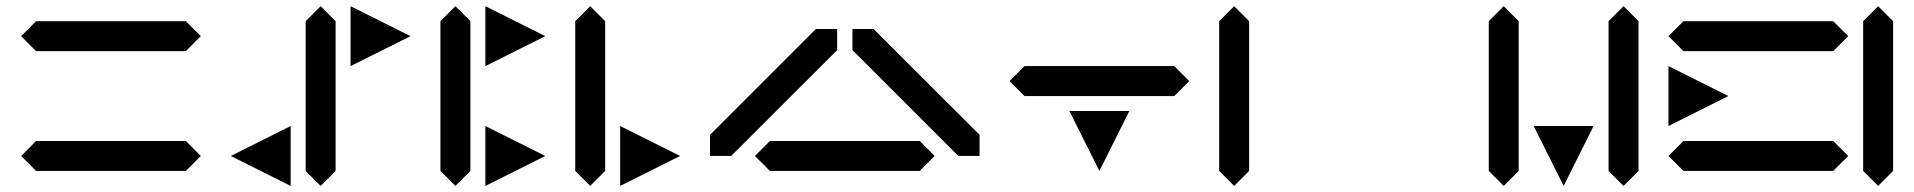

<svg xmlns="http://www.w3.org/2000/svg" viewBox="-20 -655 6241 626"><path d="M97.7 -195.3H585.9L634.8 -146.5L585.9 -97.7H97.7L48.8 -146.5ZM97.7 -585.9H585.9L634.8 -537.1L585.9 -488.3H97.7L48.8 -537.1Z M1074.2 -585.9V-97.7L1025.4 -48.8L976.6 -97.7V-585.9L1025.4 -634.8ZM927.7 -244.1V-48.8L732.4 -146.5ZM1123 -439.5V-634.8L1318.4 -537.1Z M1416 -97.7V-585.9L1464.8 -634.8L1513.7 -585.9V-97.7L1464.8 -48.8ZM1562.5 -439.5V-634.8L1757.8 -537.1ZM1562.5 -48.8V-244.1L1757.8 -146.5Z M1855.5 -97.7V-585.9L1904.3 -634.8L1953.1 -585.9V-97.7L1904.3 -48.8ZM2002 -48.8V-244.1L2197.3 -146.5Z M2490.2 -195.3H2978.5L3027.3 -146.5L2978.5 -97.7H2490.2L2441.4 -146.5ZM2294.9 -215.3 2640.1 -560.5H2709.5V-491.7L2363.8 -146.5H2294.9ZM3173.8 -146.5H3104.5L2759.3 -491.7V-560.5H2828.1L3173.8 -215.3Z M3320.3 -439.5H3808.6L3857.4 -390.6L3808.6 -341.8H3320.3L3271.5 -390.6ZM3466.8 -293H3662.1L3564.5 -97.7Z M3955.1 -97.7V-585.9L4003.9 -634.8L4052.7 -585.9V-97.7L4003.9 -48.8Z M4834 -97.7V-585.9L4882.8 -634.8L4931.6 -585.9V-97.7L4882.8 -48.8ZM4980.5 -244.1H5175.8L5078.1 -48.8ZM5224.6 -97.7V-585.9L5273.4 -634.8L5322.3 -585.9V-97.7L5273.4 -48.8Z M5468.8 -195.3H5957L6005.9 -146.5L5957 -97.7H5468.8L5419.9 -146.5ZM5468.8 -585.9H5957L6005.9 -537.1L5957 -488.3H5468.8L5419.9 -537.1ZM5419.9 -244.1V-439.5L5615.2 -341.8ZM6054.7 -97.7V-585.9L6103.5 -634.8L6152.3 -585.9V-97.7L6103.5 -48.8Z"/></svg>

Font: BabelStone Centaurian
Style: Regular
Weight: 400
Designer: Andrew West
Foundry: BabelStone
Version: Version 1.01 November 6, 2013